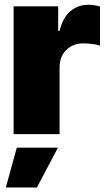

<svg xmlns="http://www.w3.org/2000/svg" viewBox="-20 -573 450 820"><path d="M38.1 0V-545.9H228.5V-441.4H234.4Q249 -499.5 281.5 -526.1Q314 -552.7 357.4 -552.7Q382.3 -552.7 407.2 -544.9V-377.9Q392.6 -383.3 371.3 -385.5Q350.1 -387.7 335 -387.7Q291.5 -387.7 262.9 -359.4Q234.4 -331.1 234.4 -284.2V0ZM4.9 227.5 51.8 57.6H227.5L137.7 227.5Z"/></svg>

Font: Inter Tight Black
Style: Regular
Weight: 900
Designer: Rasmus Andersson
Foundry: rsms
Version: Version 3.004; ttfautohint (v1.8.4.7-5d5b)